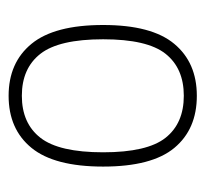

<svg xmlns="http://www.w3.org/2000/svg" viewBox="-36 -750 488 457"><g transform="rotate(90 208.5 -522.0)"><path d="M40 -523Q40 -638.5 84.8 -692.2Q129.5 -746 208.5 -746Q288 -746 332.5 -692.5Q377 -639 377 -523Q377 -407 332.5 -352.5Q288 -298 208.5 -298Q129.5 -298 84.8 -352.5Q40 -407 40 -523ZM343 -523Q343 -628 308.5 -671.5Q274 -715 208.5 -715Q143 -715 108.5 -671.5Q74 -628 74 -523Q74 -418 108.5 -373.8Q143 -329.5 208.5 -329.5Q274 -329.5 308.5 -373.8Q343 -418 343 -523Z"/></g></svg>

Font: Encode Sans Semi Condensed Thin
Style: Regular
Weight: 250
Width: 4
Designer: Multiple Designers
Foundry: Impallari Type
Version: Version 2.000